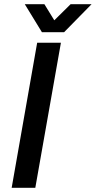

<svg xmlns="http://www.w3.org/2000/svg" viewBox="-20 -888 453 908"><path d="M413.1 -868.2 283.2 -735.8H178.2L97.2 -868.2H189.9L236.8 -792L314 -868.2ZM35.2 0 155.8 -686H268.1L147 0Z"/></svg>

Font: Archivo Medium
Style: Italic
Weight: 500
Italic angle: -10°
Designer: Hector Gatti
Foundry: Omnibus-Type
Version: Version 2.001